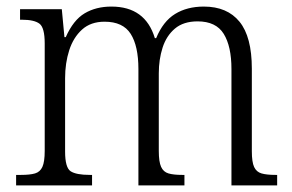

<svg xmlns="http://www.w3.org/2000/svg" viewBox="-20 -564 888 584"><path d="M29 0V-32H44Q71 -32 86.5 -36.5Q102 -41 109 -56.5Q116 -72 116 -105V-432Q116 -480 100 -492Q84 -504 47 -504H41V-536H168L176 -451H180Q203 -503 237.5 -523.5Q272 -544 319 -544Q422 -544 451 -448H455Q476 -499 512.5 -521.5Q549 -544 600 -544Q671 -544 708.5 -498Q746 -452 746 -355V-104Q746 -71 753 -56Q760 -41 775.5 -36.5Q791 -32 818 -32H823V0H684V-354Q684 -423 660.5 -461Q637 -499 581 -499Q538 -499 512 -477Q486 -455 474.5 -419Q463 -383 463 -341V-105Q463 -72 470 -56.5Q477 -41 492.5 -36.5Q508 -32 534 -32H541V0H401V-354Q401 -424 377.5 -461Q354 -498 298 -498Q256 -498 229.5 -474Q203 -450 190.5 -411Q178 -372 178 -326V-103Q178 -54 195 -43Q212 -32 253 -32H260V0Z"/></svg>

Font: Noto Serif Ethiopic SemiCondensed Light
Style: Regular
Weight: 300
Width: 4
Designer: Monotype Design Team
Foundry: Monotype Imaging Inc.
Version: Version 2.102; ttfautohint (v1.8.4.7-5d5b)